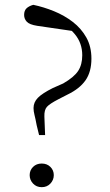

<svg xmlns="http://www.w3.org/2000/svg" viewBox="-20 -764 455 796"><path d="M153 12Q131 12 117 -3Q103 -18 103 -38Q103 -58 117 -72Q131 -86 153 -86Q175 -86 189 -72Q203 -58 203 -38Q203 -18 189 -3Q175 12 153 12ZM359 -521Q359 -466 334.5 -431Q310 -396 260 -372L223 -353Q186 -334 174.5 -321Q163 -308 164 -281L167 -204H142L132 -245Q127 -272 123 -287.5Q119 -303 119 -316Q119 -340 137 -358.5Q155 -377 199 -399L242 -418Q287 -444 304 -470Q321 -496 321 -535Q321 -585 290.5 -622Q260 -659 196 -694L312 -631L134 -657Q102 -662 91 -674Q80 -686 80 -702Q80 -720 90 -729.5Q100 -739 118 -744Q161 -735 204 -717.5Q247 -700 282 -673Q317 -646 338 -608.5Q359 -571 359 -521Z"/></svg>

Font: Noto Serif JP
Style: Regular
Weight: 200
Designer: Ryoko NISHIZUKA 西塚涼子 (kana & ideographs); Frank Grießhammer (Latin, Greek & Cyrillic); Wenlong ZHANG 张文龙 (bopomofo); San
Foundry: Adobe
Version: Version 2.001;hotconv 1.1.0;makeotfexe 2.6.0